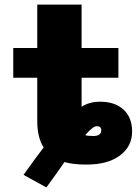

<svg xmlns="http://www.w3.org/2000/svg" viewBox="-20 -710 611 840"><path d="M388 -115Q423 -115 423 -140Q423 -158 403 -158Q387 -158 353 -119Q361 -115 388 -115ZM171 -65Q143 -108 143 -180V-370H38V-500H143V-690H337V-500H498V-370H337V-243Q371 -265 418 -265Q484 -265 521 -230Q558 -195 558 -135Q558 -69 504.5 -29.5Q451 10 359 10Q299 10 262 -1L232 42Q201 84 183 110L83 55Q140 -25 171 -65Z"/></svg>

Font: M PLUS 1p Black
Style: Regular
Weight: 900
Version: Version 1.061